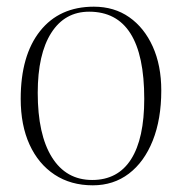

<svg xmlns="http://www.w3.org/2000/svg" viewBox="-20 -541 545 575"><path d="M258 14Q192 14 143.5 -18Q95 -50 68.5 -108Q42 -166 42 -245Q42 -375 100 -448Q158 -521 261 -521Q322 -521 367 -489.5Q412 -458 437.5 -401.5Q463 -345 463 -270Q463 -184 437.5 -120Q412 -56 366 -21Q320 14 258 14ZM256 -2Q333 -2 372.5 -64Q412 -126 412 -245Q412 -506 247 -506Q174 -506 133.5 -442.5Q93 -379 93 -263Q93 -138 135.5 -70Q178 -2 256 -2Z"/></svg>

Font: Literata 72pt ExtraLight
Style: Regular
Weight: 200
Designer: Latin by Veronika Burian and Jose Scaglione. Greek by Irene Vlachou. Cyrillic by Vera Evstafieva.
Foundry: TypeTogether
Version: Version 3.002